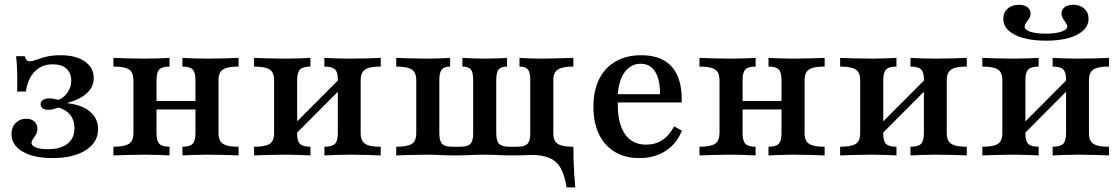

<svg xmlns="http://www.w3.org/2000/svg" viewBox="-20 -663 4778 819"><path d="M204 11.3Q123.4 11.3 76.2 -16.5Q29 -44.4 29 -91.1Q29 -120.2 46.8 -138.3Q64.5 -156.5 91.9 -156.5Q113.7 -156.5 126.6 -144.8Q139.5 -133.1 139.5 -113.7Q139.5 -99.2 133.1 -88.7Q126.6 -78.2 120.6 -69.8Q114.5 -61.3 114.5 -53.2Q114.5 -41.1 133.5 -33.9Q152.4 -26.6 183.9 -26.6Q238.7 -26.6 268.1 -50Q297.6 -73.4 297.6 -116.1Q297.6 -150 279.8 -172.6Q262.1 -195.2 229.8 -204Q218.5 -200 206.9 -197.2Q195.2 -194.4 186.3 -194.4Q171 -194.4 162.1 -200.8Q153.2 -207.3 153.2 -218.5Q153.2 -229.8 163.3 -236.7Q173.4 -243.5 190.3 -243.5Q197.6 -243.5 206.9 -241.9Q216.1 -240.3 230.6 -237.1Q254.8 -248.4 269.4 -270.6Q283.9 -292.7 283.9 -319.4Q283.9 -351.6 263.3 -370.2Q242.7 -388.7 205.6 -388.7Q158.9 -388.7 128.6 -358.5Q98.4 -328.2 90.3 -272.6H53.2Q54 -309.7 53.6 -336.7Q53.2 -363.7 52 -385.1Q50.8 -406.5 48.4 -423.4H85.5Q88.7 -412.1 93.5 -406.9Q98.4 -401.6 106.5 -401.6Q117.7 -401.6 134.7 -408.1Q151.6 -414.5 177 -421Q202.4 -427.4 238.7 -427.4Q303.2 -427.4 341.5 -401.2Q379.8 -375 379.8 -329.8Q379.8 -292.7 350.8 -265.7Q321.8 -238.7 267.7 -224.2V-222.6Q329.8 -216.1 364.1 -186.7Q398.4 -157.3 398.4 -112.1Q398.4 -55.6 345.6 -22.2Q292.7 11.3 204 11.3Z M758.1 0V-37.1Q790.3 -37.1 802 -50Q813.7 -62.9 813.7 -95.2V-321Q813.7 -354 802 -366.5Q790.3 -379 758.1 -379V-416.1Q772.6 -415.3 802.8 -414.1Q833.1 -412.9 864.5 -412.9Q901.6 -412.9 939.9 -414.1Q978.2 -415.3 997.6 -416.1V-379Q965.3 -379 946.4 -373.4Q927.4 -367.7 919.8 -355.2Q912.1 -342.7 912.1 -321V-95.2Q912.1 -73.4 919.8 -60.9Q927.4 -48.4 946.4 -42.7Q965.3 -37.1 997.6 -37.1V0Q978.2 -0.8 939.9 -2Q901.6 -3.2 864.5 -3.2Q833.1 -3.2 802.8 -2Q772.6 -0.8 758.1 0ZM463.7 0V-37.1Q512.1 -37.1 530.6 -50Q549.2 -62.9 549.2 -95.2V-321Q549.2 -354 530.6 -366.5Q512.1 -379 463.7 -379V-416.1Q483.1 -415.3 522.2 -414.1Q561.3 -412.9 598.4 -412.9Q629.8 -412.9 659.3 -414.1Q688.7 -415.3 703.2 -416.1V-379Q671 -379 659.3 -366.5Q647.6 -354 647.6 -321V-95.2Q647.6 -62.9 659.3 -50Q671 -37.1 703.2 -37.1V0Q688.7 -0.8 659.3 -2Q629.8 -3.2 598.4 -3.2Q561.3 -3.2 522.2 -2Q483.1 -0.8 463.7 0ZM609.7 -196V-232.3H851.6V-196Z M1363.7 0V-37.1Q1396 -37.1 1408.5 -49.2Q1421 -61.3 1421 -95.2V-325.8Q1421 -355.6 1408.5 -367.3Q1396 -379 1363.7 -379V-416.1Q1379 -415.3 1409.3 -414.1Q1439.5 -412.9 1471.8 -412.9Q1508.1 -412.9 1546.8 -414.1Q1585.5 -415.3 1604 -416.1V-379Q1572.6 -379 1554 -373.8Q1535.5 -368.5 1527 -356Q1518.5 -343.5 1518.5 -321V-95.2Q1518.5 -72.6 1527 -60.1Q1535.5 -47.6 1554 -42.3Q1572.6 -37.1 1604 -37.1V0Q1585.5 -0.8 1546.8 -2Q1508.1 -3.2 1471.8 -3.2Q1439.5 -3.2 1409.3 -2Q1379 -0.8 1363.7 0ZM1063.7 0V-37.1Q1111.3 -37.1 1130.2 -49.2Q1149.2 -61.3 1149.2 -95.2V-321Q1149.2 -354 1130.2 -366.5Q1111.3 -379 1063.7 -379V-416.1Q1083.1 -415.3 1122.2 -414.1Q1161.3 -412.9 1198.4 -412.9Q1229.8 -412.9 1259.3 -414.1Q1288.7 -415.3 1304 -416.1V-379Q1272.6 -379 1260.1 -366.9Q1247.6 -354.8 1247.6 -321V-90.3Q1247.6 -60.5 1260.1 -48.8Q1272.6 -37.1 1304 -37.1V0Q1288.7 -0.8 1259.3 -2Q1229.8 -3.2 1198.4 -3.2Q1161.3 -3.2 1122.2 -2Q1083.1 -0.8 1063.7 0ZM1234.7 -84.7 1213.7 -111.3 1433.1 -331.5 1454 -304.8Z M2396.8 136.3Q2388.7 83.9 2371.4 53.6Q2354 23.4 2323 10.5Q2291.9 -2.4 2242.7 -2.4L2301.6 -24.2L2406.5 -36.3H2425.8Q2425.8 -8.9 2426.6 20.6Q2427.4 50 2429.4 79.4Q2431.5 108.9 2433.9 136.3ZM1670.2 0V-37.1Q1717.7 -37.1 1736.7 -49.2Q1755.6 -61.3 1755.6 -95.2V-321Q1755.6 -354 1736.7 -366.5Q1717.7 -379 1670.2 -379V-416.1Q1689.5 -415.3 1728.6 -414.1Q1767.7 -412.9 1804.8 -412.9Q1833.9 -412.9 1860.5 -414.1Q1887.1 -415.3 1900 -416.1V-379Q1875 -379 1864.5 -366.5Q1854 -354 1854 -321V-95.2Q1854 -61.3 1866.1 -49.2Q1878.2 -37.1 1908.1 -37.1H1944.4Q1974.2 -37.1 1986.3 -49.2Q1998.4 -61.3 1998.4 -95.2V-321Q1998.4 -354 1988.7 -366.5Q1979 -379 1952.4 -379V-416.1Q1966.1 -415.3 1993.5 -414.1Q2021 -412.9 2049.2 -412.9Q2076.6 -412.9 2103.6 -414.1Q2130.6 -415.3 2142.7 -416.1V-379Q2116.9 -379 2106.9 -366.5Q2096.8 -354 2096.8 -321V-95.2Q2096.8 -61.3 2109.3 -49.2Q2121.8 -37.1 2151.6 -37.1H2187.1Q2217.7 -37.1 2229.8 -49.2Q2241.9 -61.3 2241.9 -95.2V-321Q2241.9 -354 2231.9 -366.5Q2221.8 -379 2196 -379V-416.1Q2209.7 -415.3 2236.7 -414.1Q2263.7 -412.9 2292.7 -412.9Q2317.7 -412.9 2343.5 -413.7Q2369.4 -414.5 2391.5 -415.3Q2413.7 -416.1 2425.8 -416.1V-379Q2394.4 -379 2375.4 -373.4Q2356.5 -367.7 2348.4 -355.2Q2340.3 -342.7 2340.3 -321V-95.2Q2340.3 -72.6 2348.4 -60.1Q2356.5 -47.6 2375.4 -42.3Q2394.4 -37.1 2425.8 -37.1V0Q2413.7 -0.8 2391.5 -1.2Q2369.4 -1.6 2343.1 -2Q2316.9 -2.4 2292.7 -2.4Q2271 -2.4 2250.8 -2Q2230.6 -1.6 2210.1 -0.8Q2189.5 0 2165.3 0Q2137.9 0 2119.4 -0.8Q2100.8 -1.6 2084.7 -2.4Q2068.5 -3.2 2048.4 -3.2Q2026.6 -3.2 2006.9 -2.4Q1987.1 -1.6 1966.9 -0.8Q1946.8 0 1922.6 0Q1894.4 0 1875.8 -0.8Q1857.3 -1.6 1841.5 -2.4Q1825.8 -3.2 1804.8 -3.2Q1767.7 -3.2 1728.6 -2Q1689.5 -0.8 1670.2 0Z M2707.3 11.3Q2646.8 11.3 2602.8 -14.9Q2558.9 -41.1 2535.1 -90.3Q2511.3 -139.5 2511.3 -207.3Q2511.3 -276.6 2535.9 -325.8Q2560.5 -375 2606.5 -401.2Q2652.4 -427.4 2715.3 -427.4Q2771 -427.4 2810.1 -406.5Q2849.2 -385.5 2869.4 -341.1Q2889.5 -296.8 2887.9 -225.8H2579.8L2578.2 -261.3H2795.2Q2796 -299.2 2787.5 -328.2Q2779 -357.3 2760.5 -374.2Q2741.9 -391.1 2712.1 -391.1Q2674.2 -391.1 2646.8 -358.1Q2619.4 -325 2614.5 -254L2616.1 -250.8Q2615.3 -243.5 2615.3 -234.7Q2615.3 -225.8 2615.3 -215.3Q2615.3 -134.7 2646.4 -90.3Q2677.4 -46 2736.3 -46Q2775 -46 2804.8 -65.3Q2834.7 -84.7 2855.6 -124.2L2888.7 -105.6Q2866.1 -49.2 2819 -19Q2771.8 11.3 2707.3 11.3Z M3258.1 0V-37.1Q3290.3 -37.1 3302 -50Q3313.7 -62.9 3313.7 -95.2V-321Q3313.7 -354 3302 -366.5Q3290.3 -379 3258.1 -379V-416.1Q3272.6 -415.3 3302.8 -414.1Q3333.1 -412.9 3364.5 -412.9Q3401.6 -412.9 3439.9 -414.1Q3478.2 -415.3 3497.6 -416.1V-379Q3465.3 -379 3446.4 -373.4Q3427.4 -367.7 3419.8 -355.2Q3412.1 -342.7 3412.1 -321V-95.2Q3412.1 -73.4 3419.8 -60.9Q3427.4 -48.4 3446.4 -42.7Q3465.3 -37.1 3497.6 -37.1V0Q3478.2 -0.8 3439.9 -2Q3401.6 -3.2 3364.5 -3.2Q3333.1 -3.2 3302.8 -2Q3272.6 -0.8 3258.1 0ZM2963.7 0V-37.1Q3012.1 -37.1 3030.6 -50Q3049.2 -62.9 3049.2 -95.2V-321Q3049.2 -354 3030.6 -366.5Q3012.1 -379 2963.7 -379V-416.1Q2983.1 -415.3 3022.2 -414.1Q3061.3 -412.9 3098.4 -412.9Q3129.8 -412.9 3159.3 -414.1Q3188.7 -415.3 3203.2 -416.1V-379Q3171 -379 3159.3 -366.5Q3147.6 -354 3147.6 -321V-95.2Q3147.6 -62.9 3159.3 -50Q3171 -37.1 3203.2 -37.1V0Q3188.7 -0.8 3159.3 -2Q3129.8 -3.2 3098.4 -3.2Q3061.3 -3.2 3022.2 -2Q2983.1 -0.8 2963.7 0ZM3109.7 -196V-232.3H3351.6V-196Z M3863.7 0V-37.1Q3896 -37.1 3908.5 -49.2Q3921 -61.3 3921 -95.2V-325.8Q3921 -355.6 3908.5 -367.3Q3896 -379 3863.7 -379V-416.1Q3879 -415.3 3909.3 -414.1Q3939.5 -412.9 3971.8 -412.9Q4008.1 -412.9 4046.8 -414.1Q4085.5 -415.3 4104 -416.1V-379Q4072.6 -379 4054 -373.8Q4035.5 -368.5 4027 -356Q4018.5 -343.5 4018.5 -321V-95.2Q4018.5 -72.6 4027 -60.1Q4035.5 -47.6 4054 -42.3Q4072.6 -37.1 4104 -37.1V0Q4085.5 -0.8 4046.8 -2Q4008.1 -3.2 3971.8 -3.2Q3939.5 -3.2 3909.3 -2Q3879 -0.8 3863.7 0ZM3563.7 0V-37.1Q3611.3 -37.1 3630.2 -49.2Q3649.2 -61.3 3649.2 -95.2V-321Q3649.2 -354 3630.2 -366.5Q3611.3 -379 3563.7 -379V-416.1Q3583.1 -415.3 3622.2 -414.1Q3661.3 -412.9 3698.4 -412.9Q3729.8 -412.9 3759.3 -414.1Q3788.7 -415.3 3804 -416.1V-379Q3772.6 -379 3760.1 -366.9Q3747.6 -354.8 3747.6 -321V-90.3Q3747.6 -60.5 3760.1 -48.8Q3772.6 -37.1 3804 -37.1V0Q3788.7 -0.8 3759.3 -2Q3729.8 -3.2 3698.4 -3.2Q3661.3 -3.2 3622.2 -2Q3583.1 -0.8 3563.7 0ZM3734.7 -84.7 3713.7 -111.3 3933.1 -331.5 3954 -304.8Z M4470.2 0V-37.1Q4502.4 -37.1 4514.9 -49.2Q4527.4 -61.3 4527.4 -95.2V-325.8Q4527.4 -355.6 4514.9 -367.3Q4502.4 -379 4470.2 -379V-416.1Q4485.5 -415.3 4515.7 -414.1Q4546 -412.9 4578.2 -412.9Q4614.5 -412.9 4653.2 -414.1Q4691.9 -415.3 4710.5 -416.1V-379Q4679 -379 4660.5 -373.8Q4641.9 -368.5 4633.5 -356Q4625 -343.5 4625 -321V-95.2Q4625 -72.6 4633.5 -60.1Q4641.9 -47.6 4660.5 -42.3Q4679 -37.1 4710.5 -37.1V0Q4691.9 -0.8 4653.2 -2Q4614.5 -3.2 4578.2 -3.2Q4546 -3.2 4515.7 -2Q4485.5 -0.8 4470.2 0ZM4170.2 0V-37.1Q4217.7 -37.1 4236.7 -49.2Q4255.6 -61.3 4255.6 -95.2V-321Q4255.6 -354 4236.7 -366.5Q4217.7 -379 4170.2 -379V-416.1Q4189.5 -415.3 4228.6 -414.1Q4267.7 -412.9 4304.8 -412.9Q4336.3 -412.9 4365.7 -414.1Q4395.2 -415.3 4410.5 -416.1V-379Q4379 -379 4366.5 -366.9Q4354 -354.8 4354 -321V-90.3Q4354 -60.5 4366.5 -48.8Q4379 -37.1 4410.5 -37.1V0Q4395.2 -0.8 4365.7 -2Q4336.3 -3.2 4304.8 -3.2Q4267.7 -3.2 4228.6 -2Q4189.5 -0.8 4170.2 0ZM4341.1 -84.7 4320.2 -111.3 4539.5 -331.5 4560.5 -304.8ZM4441.1 -489.5Q4385.5 -489.5 4344.8 -500.8Q4304 -512.1 4281.9 -533.1Q4259.7 -554 4259.7 -583.1Q4259.7 -609.7 4278.2 -626.2Q4296.8 -642.7 4325.8 -642.7Q4348.4 -642.7 4362.1 -632.7Q4375.8 -622.6 4375.8 -605.6Q4375.8 -592.7 4369.4 -583.1Q4362.9 -573.4 4356.9 -565.7Q4350.8 -558.1 4350.8 -550Q4350.8 -535.5 4375.4 -527.4Q4400 -519.4 4441.1 -519.4Q4481.5 -519.4 4506.9 -527.8Q4532.3 -536.3 4532.3 -550Q4532.3 -557.3 4526.2 -565.7Q4520.2 -574.2 4514.1 -583.9Q4508.1 -593.5 4508.1 -605.6Q4508.1 -622.6 4521.8 -632.7Q4535.5 -642.7 4558.1 -642.7Q4587.1 -642.7 4605.2 -626.2Q4623.4 -609.7 4623.4 -583.1Q4623.4 -554.8 4601.2 -533.5Q4579 -512.1 4538.3 -500.8Q4497.6 -489.5 4441.1 -489.5Z"/></svg>

Font: Playfair 9pt SemiBold
Style: Regular
Weight: 600
Designer: Claus Eggers Sørensen
Foundry: Claus Eggers Sørensen
Version: Version 2.001;gftools[0.9.30]